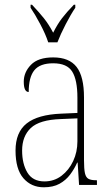

<svg xmlns="http://www.w3.org/2000/svg" viewBox="-20 -786 475 816"><path d="M166 10Q113 10 79.5 -28.5Q46 -67 46 -146Q46 -224 93.5 -261.5Q141 -299 240 -303L309 -306V-371Q309 -446 287 -481.5Q265 -517 206 -517Q150 -517 126 -487.5Q102 -458 102 -395Q81 -395 81 -439Q81 -479 111.5 -510.5Q142 -542 206 -542Q274 -542 305.5 -501.5Q337 -461 337 -372V-105Q337 -68 341 -50Q345 -32 356 -26Q367 -20 388 -20H392V0H316L310 -95H308Q296 -68 278 -44Q260 -20 233 -5Q206 10 166 10ZM169 -15Q210 -15 241.5 -39Q273 -63 291 -101.5Q309 -140 309 -185V-283L239 -280Q148 -277 111 -242Q74 -207 74 -146Q74 -90 96.5 -52.5Q119 -15 169 -15ZM185 -606Q174 -640 151.5 -682.5Q129 -725 110 -753V-766H116Q146 -734 166.5 -708.5Q187 -683 206 -647Q224 -683 243.5 -708.5Q263 -734 294 -766H300V-753Q281 -725 259 -682.5Q237 -640 224 -606Z"/></svg>

Font: Noto Serif Thai Condensed Thin
Style: Regular
Weight: 100
Width: 3
Designer: Monotype Design Team
Foundry: Monotype Imaging Inc.
Version: Version 2.001; ttfautohint (v1.8.4.7-5d5b)